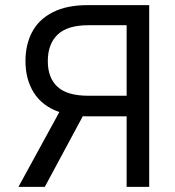

<svg xmlns="http://www.w3.org/2000/svg" viewBox="-20 -727 679 747"><path d="M472.7 0V-274.4H319.3L302.2 -274.9L154.3 0H51.8L210.9 -291Q145 -314 112.1 -365.7Q79.1 -417.5 79.1 -489.3Q79.1 -553.7 105.2 -602.8Q131.3 -651.9 185.5 -679.4Q239.7 -707 320.3 -707H560.5V0ZM323.2 -354.5H472.7V-628.9H324.2Q242.2 -628.9 204.1 -592.3Q166 -555.7 166 -489.3Q166 -423.8 203.9 -389.2Q241.7 -354.5 323.2 -354.5Z"/></svg>

Font: Pretendard GOV
Style: Regular
Weight: 400
Designer: Base glyphs from Inter by Rasmus Andersson; Hangeul glyphs from Noto Sans CJK(Source Han Sans) by Jang Soo-young and Kan
Foundry: Kil Hyung-jin
Version: Version 1.309